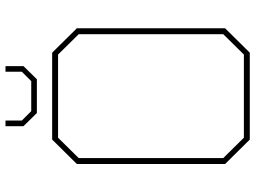

<svg xmlns="http://www.w3.org/2000/svg" viewBox="-138 -814 951 716"><g transform="rotate(-90 338.0 -455.5)"><path d="M275 -794 226 -844V-911H247V-850L282 -815H394L429 -850V-911H450V-844L401 -794ZM176 0 85 -92V-645L176 -737H500L591 -645V-92L500 0ZM183 -22H493L569 -99V-638L493 -715H183L107 -638V-99Z"/></g></svg>

Font: Tomorrow Thin
Style: Regular
Weight: 250
Designer: Tony de Marco, Monica Rizzolli
Foundry: Just in Type
Version: Version 2.002